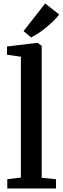

<svg xmlns="http://www.w3.org/2000/svg" viewBox="-20 -1060 353 1080"><path d="M97.5 -61V-741L19.5 -752V-798.5L188.5 -819H191L214.5 -802.5V-60L295 -52V0H21V-52ZM154 -850 112.5 -885 234 -1040.5 313 -978.5Q299 -960 279.5 -941Q260 -922 238.2 -904.2Q216.5 -886.5 195 -872.5Q173.5 -858.5 155 -850Z"/></svg>

Font: Merriweather 24pt SemiBold
Style: Regular
Weight: 600
Designer: Eben Sorkin
Foundry: Eben Sorkin
Version: Version 2.100